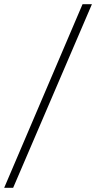

<svg xmlns="http://www.w3.org/2000/svg" viewBox="-101 -780 461 921"><path d="M-81 121 295 -760H340L-38 121Z"/></svg>

Font: Noto Serif Condensed Light
Style: Italic
Weight: 300
Width: 3
Italic angle: -12°
Designer: Monotype Design Team
Foundry: Monotype Imaging Inc.
Version: Version 2.014; ttfautohint (v1.8.4.7-5d5b)